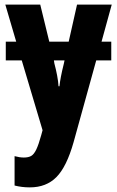

<svg xmlns="http://www.w3.org/2000/svg" viewBox="-20 -570 506 830"><path d="M3 -550H154L193 -390H277L313 -550H463L419 -390H461V-309H396L298 45Q268 151 224 195.5Q180 240 109 240Q91 240 75 238Q59 236 43 232V105Q65 111 83 111Q103 111 115 104Q127 97 137 76Q147 55 158 15L164 -7L74 -309H5V-390H50ZM233 -197H237Q239 -216 243.5 -239.5Q248 -263 256 -295L259 -309H213L215 -296Q222 -270 227 -243.5Q232 -217 233 -197Z"/></svg>

Font: Noto Sans ExtraCondensed ExtraBold
Style: Regular
Weight: 800
Width: 2
Designer: Monotype Design Team
Foundry: Monotype Imaging Inc.
Version: Version 2.013; ttfautohint (v1.8.4.7-5d5b)